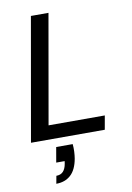

<svg xmlns="http://www.w3.org/2000/svg" viewBox="-102 -762 739 1076"><g transform="rotate(-10 268.0 -224.5)"><path d="M29 0 152 -700H252L143 -79H463L449 0ZM129 251 137 207Q162 207 176 192Q190 177 195 148L197 134H149L164 48H258Q260 70 259 91Q258 112 255 130Q244 192 211.5 221.5Q179 251 129 251Z"/></g></svg>

Font: DM Sans 24pt Medium
Style: Italic
Weight: 500
Italic angle: -10°
Designer: Colophon Foundry, Jonny Pinhorn
Foundry: Colophon Foundry
Version: Version 4.004;gftools[0.9.30]